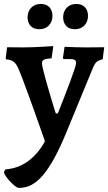

<svg xmlns="http://www.w3.org/2000/svg" viewBox="-42 -698 541 960"><path d="M52.2 241.5Q45.1 241.5 32.9 232Q20.7 222.5 8.2 209.2Q-4.2 195.8 -13.1 182.5Q-22 169.2 -22 161.4L-14.7 149Q49.6 144.1 99.6 106.9Q149.6 69.8 182.7 8.1Q172.4 -21.3 158.8 -59.9Q145.2 -98.5 130.2 -140.6Q115.1 -182.6 100.2 -223.6Q85.4 -264.5 72.1 -299.5Q58.9 -334.5 48.8 -357.6Q38.4 -381.4 24.1 -390.7Q9.9 -400.1 -11.5 -401.1L-13.5 -405.6L-6.6 -461.6Q-1.2 -461.6 13 -461.6Q27.2 -461.6 43.6 -461.3Q60 -461 71.4 -461Q96.6 -461 123 -462Q149.5 -463 171.9 -464.3Q194.3 -465.6 208.2 -466.6Q222.1 -467.6 222.1 -468L224.1 -463L215.8 -406.3Q187.3 -404.9 177.6 -399.6Q167.9 -394.3 167.9 -381.7Q167.9 -373.6 173 -352.1Q178.2 -330.7 185.9 -302.5Q193.6 -274.4 202.4 -244.5Q211.1 -214.5 218.9 -188.6Q226.6 -162.8 231.8 -146.9Q236.9 -131 236.9 -131H247.2Q262.4 -169.7 278.6 -211Q294.8 -252.3 308.2 -288.5Q321.6 -324.7 330 -349.9Q338.3 -375.2 338.3 -381.7Q338.3 -393.9 331.8 -398.3Q325.3 -402.8 308 -402.8H275.5L272.6 -408.1L280.9 -464.1Q280.9 -464.1 298 -463.3Q315 -462.6 339.7 -461.8Q364.3 -461 386.9 -461Q404.5 -461 422.9 -461.3Q441.2 -461.6 456.4 -461.6Q471.5 -461.6 479.2 -461.6L471.3 -401.6Q449.7 -396.7 439.8 -387.1Q429.9 -377.6 420.2 -352.7L293.2 -44.2Q261.6 33.1 232.3 87.7Q202.9 142.3 174.1 176.5Q145.4 210.6 115.5 226.3Q85.7 242 52.2 241.5ZM332.3 -551.9Q303.7 -551.9 288.7 -568.5Q273.7 -585.2 273.7 -611.6Q273.7 -640.6 291.7 -659.4Q309.8 -678.2 339.9 -678.2Q368 -678.2 383 -661.6Q398 -645 398 -618.6Q398 -589.5 380 -570.7Q361.9 -551.9 332.3 -551.9ZM154.1 -551.9Q126 -551.9 111 -568.5Q95.9 -585.2 95.9 -611.6Q95.9 -640.6 114 -659.4Q132.1 -678.2 162.2 -678.2Q190.3 -678.2 205.3 -661.6Q220.3 -645 220.3 -618.6Q220.3 -589.5 202.3 -570.7Q184.2 -551.9 154.1 -551.9Z"/></svg>

Font: Alegreya
Style: Regular
Weight: 400
Designer: Juan Pablo del Peral
Foundry: Huerta Tipografica
Version: Version 2.009